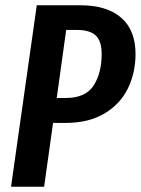

<svg xmlns="http://www.w3.org/2000/svg" viewBox="-20 -711 536 731"><path d="M496 -506Q496 -434 467 -374.5Q438 -315 378 -279Q318 -243 229 -243H182L148 0H22L120 -691H285Q387 -691 441.5 -643.5Q496 -596 496 -506ZM367 -505Q367 -555 344.5 -576Q322 -597 273 -597H232L196 -338H231Q306 -338 336.5 -385.5Q367 -433 367 -505Z"/></svg>

Font: Fira Sans Extra Condensed Medium
Style: Italic
Weight: 500
Width: 3
Italic angle: -8°
Designer: Carrois Corporate & Edenspiekermann AG
Foundry: Carrois Corporate GbR & Edenspiekermann AG
Version: Version 4.203